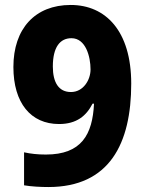

<svg xmlns="http://www.w3.org/2000/svg" viewBox="-20 -744 586 774"><path d="M509 -407C509 -619 406 -724 265 -724C121 -724 34 -628 34 -474C34 -329 104 -244 218 -244C289 -244 328 -277 353 -326H359C353 -202 309 -121 165 -121C132 -121 104 -124 77 -130V3C105 8 145 10 175 10C422 10 509 -166 509 -407ZM268 -590C326 -590 345 -515 345 -464C345 -422 316 -373 266 -373C217 -373 193 -411 193 -476C193 -554 222 -590 268 -590Z"/></svg>

Font: Noto Sans Lao Looped SemiCondensed ExtraBold
Style: Regular
Weight: 800
Width: 4
Designer: Mark Frömberg, Ben Mitchell
Foundry: The Fontpad Ltd
Version: Version 1.002